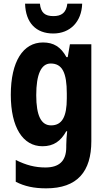

<svg xmlns="http://www.w3.org/2000/svg" viewBox="-20 -789 579 1049"><path d="M429 -769H348C342 -718 314 -701 272 -701C226 -701 203 -719 198 -769H117C120 -664 177 -606 271 -606C363 -606 426 -670 429 -769ZM215 -557C106 -557 39 -453 39 -271C39 -93 105 10 212 10C273 10 312 -18 342 -72H347C344 -48 342 -17 342 4V15C342 93 301 126 228 126C171 126 122 113 66 85V204C114 229 166 240 232 240C403 240 479 148 479 -18V-547H362L350 -477H343C312 -533 273 -557 215 -557ZM257 -442C320 -442 345 -392 345 -278V-252C345 -151 319 -104 259 -104C205 -104 178 -157 178 -269C178 -383 205 -442 257 -442Z"/></svg>

Font: Noto Sans Lao UI Cond
Style: Bold
Weight: 700
Width: 3
Designer: Monotype Design Team
Foundry: Monotype Imaging Inc.
Version: Version 2.000